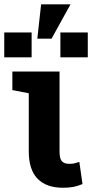

<svg xmlns="http://www.w3.org/2000/svg" viewBox="-47 -860 427 890"><path d="M244.6 10.3Q168 10.3 127.2 -31.5Q86.4 -73.2 86.4 -158.7V-427.7L10.3 -442.4V-528.3H229V-156.7Q229 -125 239.7 -112.8Q250.5 -100.6 273.4 -100.6Q287.6 -100.6 295.9 -102.3Q304.2 -104 320.8 -109.4L335.4 -6.8Q312.5 2.9 292 6.6Q271.5 10.3 244.6 10.3ZM126 -680.7 143.6 -839.8H279.8L191.9 -680.7ZM-27.3 -594.2V-709.5H99.6V-594.2ZM232.9 -594.2V-709.5H359.9V-594.2Z"/></svg>

Font: Roboto Slab LO
Style: Bold
Weight: 700
Designer: Google
Version: Version 2.000